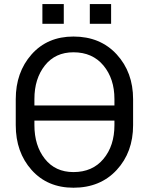

<svg xmlns="http://www.w3.org/2000/svg" viewBox="-20 -898 721 929"><path d="M624 -292.5Q624 -161.6 544.7 -75.7Q465.3 10.3 335.4 10.3Q209.5 10.3 132.8 -75.7Q56.2 -161.6 56.2 -292.5V-418Q56.2 -548.3 132.8 -634.8Q209.5 -721.2 335.4 -721.2Q465.3 -721.2 544.7 -634.8Q624 -548.3 624 -418ZM146.5 -387.7H533.7V-418.9Q533.7 -517.1 480.5 -581.1Q427.2 -645 335.4 -645Q247.6 -645 197 -581.1Q146.5 -517.1 146.5 -418.9ZM533.7 -314.5H146.5V-292.5Q146.5 -193.4 197 -129.4Q247.6 -65.4 335.4 -65.4Q427.7 -65.4 480.7 -129.2Q533.7 -192.9 533.7 -292.5ZM517.6 -782.7H414.6V-878.4H517.6ZM288.6 -782.7H185.1V-878.4H288.6Z"/></svg>

Font: Roboto Web
Style: Regular
Weight: 400
Designer: Google
Version: Version 1.200310; 2013